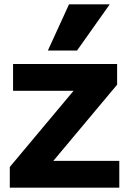

<svg xmlns="http://www.w3.org/2000/svg" viewBox="-20 -862 598 882"><path d="M484 -842 334 -630H200L297 -842ZM225 -123H528V0H25V-95L318 -445H40V-568H518V-473Z"/></svg>

Font: Martel Sans Heavy
Style: Regular
Weight: 900
Designer: Dan Reynolds and Mathieu Réguer
Foundry: Dan Reynolds and Mathieu Réguer
Version: Version 1.001;PS 001.001;hotconv 1.0.70;makeotf.lib2.5.58329